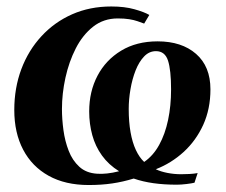

<svg xmlns="http://www.w3.org/2000/svg" viewBox="-20 -546 681 578"><path d="M247 11Q176.5 11 126.5 -16.8Q76.5 -44.5 49.8 -95.2Q23 -146 23 -215Q23 -281 44.2 -337.8Q65.5 -394.5 104.8 -437Q144 -479.5 197.2 -503Q250.5 -526.5 315 -526.5Q355 -526.5 384.5 -518.2Q414 -510 429.5 -501L414 -475Q404.5 -478.5 393.8 -482.2Q383 -486 368.8 -488.2Q354.5 -490.5 334.5 -490.5Q292 -490.5 260.5 -465.8Q229 -441 208.2 -400.5Q187.5 -360 177 -312Q166.5 -264 166.5 -218Q166.5 -187.5 171 -154.2Q175.5 -121 186.8 -92Q198 -63 218.8 -44Q239.5 -25 272.5 -23Q286 -22 302.5 -23.8Q319 -25.5 338.5 -30.5Q307 -50 287 -77.8Q267 -105.5 257.8 -139.2Q248.5 -173 248.5 -210.5Q248.5 -270.5 273.5 -318Q298.5 -365.5 344.8 -393.5Q391 -421.5 454.5 -421.5Q527 -421.5 570.2 -383.8Q613.5 -346 613.5 -277Q613.5 -218 591.8 -170.2Q570 -122.5 532.8 -88.5Q495.5 -54.5 449 -36.5Q463.5 -29.5 483.8 -25.5Q504 -21.5 525 -21.5Q535.5 -21.5 550 -22.2Q564.5 -23 575 -25L565.5 4Q558 6 541.5 8Q525 10 512.5 10Q474 10 442 5.5Q410 1 382.5 -8.5Q350 1.5 317.8 6.2Q285.5 11 247 11ZM449.5 -392Q429 -392 413.8 -376Q398.5 -360 388.2 -334Q378 -308 372.8 -277.5Q367.5 -247 367.5 -218Q367.5 -179 373 -148Q378.5 -117 389 -94.5Q399.5 -72 414 -58.5Q441 -77 459 -109.5Q477 -142 486 -184.8Q495 -227.5 495 -277Q495 -335 485.8 -363.5Q476.5 -392 449.5 -392Z"/></svg>

Font: Merriweather 120pt
Style: Bold Italic
Weight: 700
Italic angle: -7.8°
Version: Version 2.101